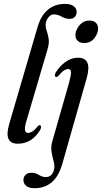

<svg xmlns="http://www.w3.org/2000/svg" viewBox="-20 -746 535 1008"><path d="M321.5 -725.5Q352.5 -725.5 367.5 -713Q382.5 -700.5 382.5 -684Q382.5 -667.5 372.8 -657.2Q363 -647 344.5 -647Q323.5 -647 303.2 -658.8Q283 -670.5 263 -670.5Q247.5 -670.5 235.5 -656.5Q223.5 -642.5 220.5 -624.5Q217.5 -606.5 224 -588Q230.5 -569.5 235 -545.8Q239.5 -522 230 -488.5L120.5 -117Q108 -76 111.2 -62Q114.5 -48 127.5 -48Q137 -48 149 -55Q161 -62 177.5 -82Q184 -90 189.5 -88.5Q194.5 -87.5 195.5 -81.2Q196.5 -75 191.5 -64.5Q147.5 8.5 73.5 8.5Q-1.5 8.5 28 -94L176.5 -601.5Q195 -665.5 232 -695.5Q269 -725.5 321.5 -725.5ZM422 -520Q400 -520 388 -531.5Q376 -543 376 -561Q376 -577.5 385.2 -595.5Q394.5 -613.5 410.8 -625.8Q427 -638 448 -638Q471.5 -638 483.2 -626.5Q495 -615 495 -597Q495 -570 475 -545Q455 -520 422 -520ZM435.5 -337 307 114.5Q288 181 251 211.5Q214 242 161.5 242Q132 242 117.5 229.8Q103 217.5 103 199.5Q103 183 114 172Q125 161 144.5 161Q167 161 184.2 172.2Q201.5 183.5 221 183.5Q254 183.5 264 143Q268 124 261.8 101.5Q255.5 79 250.8 52.5Q246 26 254.5 -3.5L342.5 -311.5Q353.5 -352 352.8 -367.8Q352 -383.5 337.5 -383.5Q327.5 -383.5 315.8 -376Q304 -368.5 287 -348Q280 -340.5 273.5 -342Q269 -343 268.2 -349.5Q267.5 -356 272.5 -365.5Q294 -400 324.8 -421.5Q355.5 -443 389.5 -443Q465 -443 435.5 -337Z"/></svg>

Font: Fraunces 144pt S050
Style: Italic
Weight: 400
Italic angle: -16°
Version: Version 1.000; ttfautohint (v1.8.3)